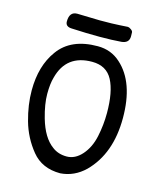

<svg xmlns="http://www.w3.org/2000/svg" viewBox="-118 -881 793 965"><g transform="rotate(15 278.0 -398.5)"><path d="M164 -796 281 -793Q351 -793 385.5 -795.5Q420 -798 426.5 -798Q433 -798 443 -791Q453 -784 453.5 -777Q454 -770 454 -756Q454 -721 415 -717Q366 -713 301 -713Q236 -713 156 -717Q123 -718 123 -745Q123 -796 164 -796ZM306 -665Q376 -665 425 -620Q521 -534 521 -348.5Q521 -163 415 -57Q360 -4 288 1Q193 1 140 -64Q87 -129 64.5 -209.5Q42 -290 42 -365Q42 -493 103 -576Q167 -665 306 -665ZM299 -582Q165 -582 132 -455Q122 -421 122 -368Q122 -315 142 -245Q169 -151 222 -113Q253 -89 297 -89Q341 -89 376 -128.5Q411 -168 424 -229Q437 -290 437 -352Q437 -462 405.5 -522Q374 -582 299 -582Z"/></g></svg>

Font: Patrick Hand
Style: Regular
Weight: 400
Designer: Patrick Wagesreiter
Foundry: Patrick Wagesreiter
Version: Version 1.003;PS 001.003;hotconv 1.0.70;makeotf.lib2.5.58329